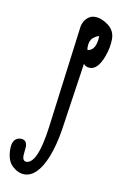

<svg xmlns="http://www.w3.org/2000/svg" viewBox="-74 -630 437 688"><g transform="rotate(10 144.5 -286.0)"><path d="M52.2 -85.9C51.6 -101.9 44.4 -110 30.8 -110.4C9.3 -110 -1.5 -95.8 -1.5 -67.6C-1.5 -39.5 5.6 -19 19.8 -6.1C33.9 6.8 48.5 13.2 63.5 13.2C94.7 13.2 121.1 -13 142.6 -65.4C154.3 -95.1 163.2 -129.6 169.4 -168.9L205.6 -414.1C210.4 -406.9 218.3 -403.3 229 -403.3C248.5 -403.3 264.6 -420.7 277.3 -455.6C285.2 -477.4 289.1 -498.5 289.1 -518.8C289.1 -539.1 280.8 -555.5 264.2 -567.9C247.6 -580.2 231.4 -586.4 215.8 -586.4C200.2 -586.4 187.5 -578.6 177.7 -563C173.8 -556.5 171.4 -550 170.4 -543.5L122.1 -170.9C110 -78.5 90.2 -32.2 62.5 -32.2C53.7 -32.9 49.3 -39.6 49.3 -52.2ZM209.5 -464.8C208.5 -468.1 208 -471.5 208 -475.1C208 -491 212.2 -502.5 220.5 -509.5C228.8 -516.5 236 -520.3 242.2 -521C241.2 -485.8 230.3 -467.1 209.5 -464.8Z"/></g></svg>

Font: Kristi
Style: Medium
Weight: 400
Italic angle: -15°
Version: Version 1.003